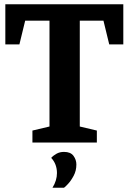

<svg xmlns="http://www.w3.org/2000/svg" viewBox="-20 -668 603 900"><path d="M132 0V-56L212 -75V-571H98L71 -460H5V-648H558V-460H492L465 -571H354V-75L434 -56V0ZM226 212Q247 178 247 143Q247 123 240.5 105Q234 87 220 72Q231 60 246 52Q261 44 280 44Q311 44 324.5 62.5Q338 81 338 103Q338 132 325.5 155.5Q313 179 299 194Q285 209 280 212Z"/></svg>

Font: Faustina
Style: Bold
Weight: 700
Designer: Alfonso Garcia
Foundry: http://www.omnibus-type.com
Version: Version 1.200